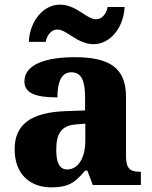

<svg xmlns="http://www.w3.org/2000/svg" viewBox="-20 -796 654 826"><path d="M383 -606C454 -606 512 -677 516 -766H443C439 -739 419 -713 394 -713C352 -713 309 -776 238 -776C166 -776 108 -705 104 -616H177C181 -643 200 -669 226 -669C269 -669 311 -606 383 -606ZM200 10C273 10 302 -9 346 -62H356L379 0H586V-57H582C537 -57 522 -73 522 -128V-381C522 -506 448 -550 301 -550C183 -550 85 -521 85 -446C85 -396 131 -377 227 -377C227 -447 246 -485 287 -485C331 -485 346 -448 346 -375V-321L265 -318C116 -313 43 -263 43 -154C43 -43 113 10 200 10ZM269 -67C236 -67 222 -96 222 -151C222 -221 243 -257 310 -261L347 -264V-191C347 -116 316 -67 269 -67Z"/></svg>

Font: Noto Serif Malayalam ExtraBold
Style: Regular
Weight: 800
Designer: Indian type Foundry, Jelle Bosma, Monotype Design Team
Foundry: Monotype Imaging Inc.
Version: Version 2.104